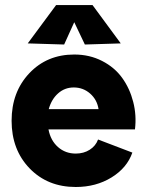

<svg xmlns="http://www.w3.org/2000/svg" viewBox="-20 -728 582 760"><path d="M279.8 12.2Q168.5 12.2 97.2 -61.5Q25.9 -135.3 25.9 -250Q25.9 -363.8 95.9 -438Q166 -512.2 273.9 -512.2Q334.5 -512.2 384 -486.8Q433.6 -461.4 463.6 -419.7Q493.7 -377.9 507.3 -324.7Q521 -271.5 514.2 -215.8H171.9Q180.2 -171.9 209.5 -146Q238.8 -120.1 279.8 -120.1Q311.5 -120.1 335.2 -135.3Q358.9 -150.4 368.2 -175.8L503.9 -124Q482.9 -63.5 421.4 -25.6Q359.9 12.2 279.8 12.2ZM89.8 -556.2 202.1 -708H346.2L458 -556.2L315.9 -551.8L273.9 -640.1L233.9 -551.8ZM172.9 -295.9H370.1Q364.3 -333.5 336.7 -357.7Q309.1 -381.8 272 -381.8Q236.3 -381.8 210 -358.4Q183.6 -335 172.9 -295.9Z"/></svg>

Font: Apfel Grotezk
Style: Bold
Weight: 700
Designer: Luigi Gorlero
Foundry: Collletttivo
Version: Version 2.000;FEAKit 1.0